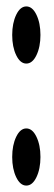

<svg xmlns="http://www.w3.org/2000/svg" viewBox="-20 -666 169 598"><path d="M30.5 -114Q18 -140 18 -177Q18 -214 30.5 -240Q43 -266 62 -266Q81 -266 93.5 -240Q106 -214 106 -177Q106 -140 93.5 -114Q81 -88 62 -88Q43 -88 30.5 -114ZM30.5 -494Q18 -520 18 -557Q18 -594 30.5 -620Q43 -646 62 -646Q81 -646 93.5 -620Q106 -594 106 -557Q106 -520 93.5 -494Q81 -468 62 -468Q43 -468 30.5 -494Z"/></svg>

Font: Cathisma Unicode
Style: Normal
Weight: 400
Version: Version 1.0